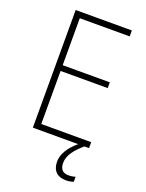

<svg xmlns="http://www.w3.org/2000/svg" viewBox="-170 -795 830 1095"><g transform="rotate(20 245.0 -248.0)"><path d="M324 129C324 82 358 41 406 0H434V-36H131V-358H417V-393H131V-678H434V-714H93V0H368C317 43 289 88 289 135C289 189 321 218 371 218C391 218 407 214 418 210V180C409 183 393 186 376 186C341 186 324 167 324 129Z"/></g></svg>

Font: Noto Sans Gurmukhi UI SemiCondensed ExtraLight
Style: Regular
Weight: 200
Width: 4
Designer: Jelle Bosma - Monotype Design Team
Foundry: Monotype Imaging Inc.
Version: Version 2.004